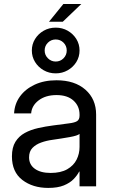

<svg xmlns="http://www.w3.org/2000/svg" viewBox="-20 -923 558 951"><path d="M218.8 7.8Q142.1 7.8 90.6 -31.7Q39.1 -71.3 39.1 -148.4Q39.1 -192.9 56.4 -220.7Q73.7 -248.5 102.8 -264.4Q131.8 -280.3 168.7 -288.6Q205.6 -296.9 244.1 -301.8Q293.5 -308.6 321.8 -312Q350.1 -315.4 362.1 -323.2Q374 -331.1 374 -350.6V-355.5Q374 -397.5 344 -424.8Q314 -452.1 259.8 -452.1Q206.1 -452.1 171.6 -426Q137.2 -399.9 134.3 -361.3H49.8Q52.2 -408.7 79.1 -445.6Q106 -482.4 152.3 -503.9Q198.7 -525.4 259.8 -525.4Q350.1 -525.4 403.1 -478.8Q456.1 -432.1 456.1 -355.5V0H374V-73.2H372.1Q362.8 -54.7 344.7 -35.9Q326.7 -17.1 296.1 -4.6Q265.6 7.8 218.8 7.8ZM230.5 -66.4Q281.2 -66.4 313 -84.7Q344.7 -103 359.4 -132.3Q374 -161.6 374 -195.3V-259.8Q364.7 -251 324.7 -243.9Q284.7 -236.8 240.2 -230.5Q210.4 -226.6 183.8 -217Q157.2 -207.5 140.6 -190.2Q124 -172.9 124 -143.6Q124 -107.4 152.6 -86.9Q181.2 -66.4 230.5 -66.4ZM255.9 -559.6Q223.1 -559.6 196.3 -575Q169.4 -590.3 153.6 -616Q137.7 -641.6 137.7 -672.9Q137.7 -704.1 153.6 -729.7Q169.4 -755.4 196.3 -770.8Q223.1 -786.1 255.9 -786.1Q288.6 -786.1 315.4 -770.8Q342.3 -755.4 358.2 -729.7Q374 -704.1 374 -672.9Q374 -641.6 358.2 -616Q342.3 -590.3 315.4 -575Q288.6 -559.6 255.9 -559.6ZM255.9 -618.2Q278.8 -618.2 294.7 -634.3Q310.5 -650.4 310.5 -672.9Q310.5 -695.8 294.7 -711.7Q278.8 -727.5 255.9 -727.5Q233.4 -727.5 217.3 -711.7Q201.2 -695.8 201.2 -672.9Q201.2 -650.4 217.3 -634.3Q233.4 -618.2 255.9 -618.2ZM222.7 -815.4 293.9 -903.3H382.8L291 -815.4Z"/></svg>

Font: Inter Display
Style: Regular
Weight: 400
Designer: Rasmus Andersson
Foundry: rsms
Version: Version 4.001;git-9221beed3